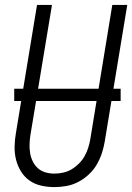

<svg xmlns="http://www.w3.org/2000/svg" viewBox="-20 -755 540 783"><path d="M202 8Q174 8 147.5 2Q121 -4 100 -19Q79 -34 65.5 -56Q52 -78 45.5 -103.5Q39 -129 39.5 -157Q40 -185 45 -213L131 -735H192L104 -204Q101 -185 100.5 -166Q100 -147 103 -129.5Q106 -112 114 -96Q122 -80 135 -68.5Q148 -57 165.5 -52Q183 -47 202 -47Q219 -47 237.5 -51Q256 -55 272 -64.5Q288 -74 301.5 -87.5Q315 -101 324.5 -117.5Q334 -134 339.5 -151.5Q345 -169 348 -186L438 -735H499L407 -177Q403 -153 395 -129Q387 -105 374 -83Q361 -61 341.5 -43Q322 -25 299 -13Q276 -1 251 3.5Q226 8 202 8ZM38 -343V-393H472V-343Z"/></svg>

Font: Iosevka Light
Style: Italic
Weight: 300
Italic angle: -9°
Monospace: yes
Designer: Belleve Invis
Foundry: Belleve Invis
Version: Version 32.5.0; ttfautohint (v1.8.4)